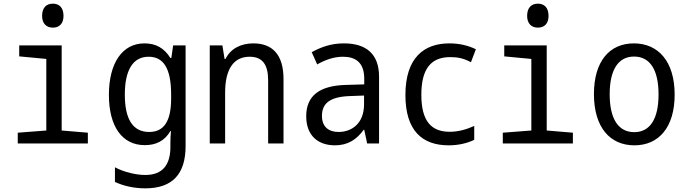

<svg xmlns="http://www.w3.org/2000/svg" viewBox="-20 -784 3750 1049"><path d="M269 -633C303 -633 327 -654 327 -697C327 -743 303 -764 269 -764C234 -764 210 -743 210 -697C210 -655 234 -633 269 -633ZM77 0H460V-59L317 -71V-536H85V-476L233 -462V-71L77 -59Z M774 245C922 245 994 167 994 14V-536H926L916 -467H911C877 -522 831 -547 769 -547C648 -547 575 -439 575 -266C575 -92 648 9 771 9C831 9 879 -13 911 -68H914C912 -51 911 -21 911 -5V19C911 113 871 172 774 172C725 172 658 157 608 130V210C657 233 715 245 774 245ZM795 -63C705 -63 662 -134 662 -267C662 -399 705 -474 792 -474C873 -474 915 -411 915 -267V-246C915 -119 874 -63 795 -63Z M1126 0H1210V-278C1210 -403 1254 -474 1344 -474C1414 -474 1445 -431 1445 -345V0H1529V-352C1529 -487 1467 -547 1364 -547C1297 -547 1240 -519 1212 -462H1207L1195 -536H1126Z M1810 10C1880 10 1928 -21 1967 -75H1970L1986 0H2051V-365C2051 -489 1981 -547 1859 -547C1788 -547 1735 -527 1683 -499L1713 -432C1755 -456 1803 -474 1854 -474C1922 -474 1970 -443 1970 -354V-323L1869 -320C1727 -316 1653 -262 1653 -149C1653 -41 1720 10 1810 10ZM1830 -63C1779 -63 1739 -88 1739 -151C1739 -220 1784 -255 1889 -259L1969 -262V-214C1969 -110 1902 -63 1830 -63Z M2431 10C2484 10 2532 -1 2571 -20V-96C2532 -78 2486 -64 2437 -64C2335 -64 2282 -124 2282 -266C2282 -406 2333 -472 2440 -472C2482 -472 2514 -465 2553 -444L2580 -515C2536 -536 2489 -547 2435 -547C2297 -547 2195 -469 2195 -265C2195 -70 2287 10 2431 10Z M2919 -633C2953 -633 2977 -654 2977 -697C2977 -743 2953 -764 2919 -764C2884 -764 2860 -743 2860 -697C2860 -655 2884 -633 2919 -633ZM2727 0H3110V-59L2967 -71V-536H2735V-476L2883 -462V-71L2727 -59Z M3446 10C3579 10 3666 -88 3666 -267C3666 -449 3576 -547 3443 -547C3310 -547 3225 -449 3225 -270C3225 -88 3313 10 3446 10ZM3445 -62C3358 -62 3311 -135 3311 -269C3311 -403 3358 -475 3444 -475C3531 -475 3578 -403 3578 -268C3578 -135 3532 -62 3445 -62Z"/></svg>

Font: Noto Sans Mono Condensed
Style: Regular
Weight: 400
Width: 3
Designer: Monotype Design Team
Foundry: Monotype Imaging Inc.
Version: Version 2.014